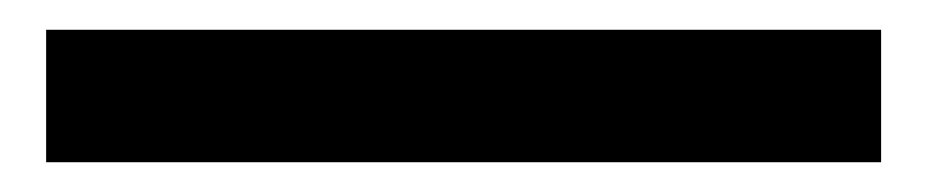

<svg xmlns="http://www.w3.org/2000/svg" viewBox="-20 91 623 129"><path d="M11 111V200H572V111Z"/></svg>

Font: LT Wave Alt Medium
Style: Regular
Weight: 500
Designer: Daniel Lyons
Version: Version 2.5 (Glyphs App)